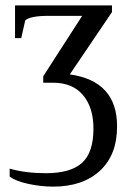

<svg xmlns="http://www.w3.org/2000/svg" viewBox="-20 -478 483 715"><path d="M416 -8V-7Q416 99 352 158Q288 217 178 217Q133 217 86.5 207Q40 197 16 180V150Q75 167 151 167Q243 167 285.5 128.5Q328 90 328 1Q328 -78 289 -124Q250 -170 177 -170H141V-194L286 -419H162Q92 -419 74 -402L59 -336H36V-458H397V-433L240 -201Q416 -176 416 -8Z"/></svg>

Font: Libra Serif Modern
Style: Regular
Weight: 400
Designer: Stefan Peev, Context Ltd
Foundry: Stefan Peev, Context Ltd
Version: Version 1.000